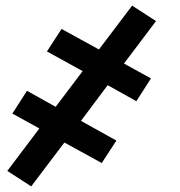

<svg xmlns="http://www.w3.org/2000/svg" viewBox="-20 -504 640 683"><path d="M91 159 6 104 120 -47 24 -100 76 -181 178 -124 274 -251 147 -321 199 -401 332 -328 450 -484 535 -429 421 -278 517 -225 465 -144 363 -201 268 -74 394 -4 342 76 209 3Z"/></svg>

Font: Iosevka Curly SmBdEx
Style: Italic
Weight: 600
Width: 7
Italic angle: -9°
Monospace: yes
Designer: Belleve Invis
Foundry: Belleve Invis
Version: Version 11.1.0; ttfautohint (v1.8.3)